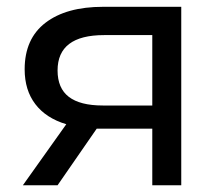

<svg xmlns="http://www.w3.org/2000/svg" viewBox="-20 -550 652 570"><path d="M47.9 0 176.8 -181.2Q116.7 -199.2 85 -240.7Q53.2 -282.2 53.2 -344.2Q53.2 -435.1 115 -482.4Q176.8 -529.8 286.1 -529.8H518.1V0H432.1V-168H277.8H267.1L150.9 0ZM150.9 -340.8Q150.9 -288.1 184.3 -262.5Q217.8 -236.8 285.2 -236.8H432.1V-445.8H289.1Q150.9 -445.8 150.9 -340.8Z"/></svg>

Font: Montserrat Medium
Style: Regular
Weight: 500
Designer: Julieta Ulanovsky
Foundry: Julieta Ulanovsky
Version: Version 7.200